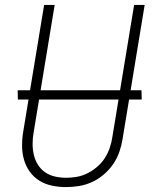

<svg xmlns="http://www.w3.org/2000/svg" viewBox="-20 -755 640 783"><path d="M249 8Q220 8 191.5 2Q163 -4 140 -18.5Q117 -33 101 -55.5Q85 -78 77.5 -105Q70 -132 70 -161.5Q70 -191 75 -220L160 -735H203L117 -214Q113 -191 113 -168Q113 -145 118 -123.5Q123 -102 134.5 -83.5Q146 -65 164 -52.5Q182 -40 204.5 -35Q227 -30 250 -30Q272 -30 294 -34Q316 -38 337 -48.5Q358 -59 376.5 -75Q395 -91 407.5 -110.5Q420 -130 427.5 -152Q435 -174 438 -195L527 -735H570L480 -189Q476 -163 467 -136.5Q458 -110 442 -86.5Q426 -63 404 -44Q382 -25 356 -13Q330 -1 303 3.5Q276 8 249 8ZM558 -349H53L52 -387H557Z"/></svg>

Font: Iosevka Extralight Extended
Style: Italic
Weight: 200
Width: 7
Italic angle: -9°
Monospace: yes
Designer: Belleve Invis
Foundry: Belleve Invis
Version: Version 32.5.0; ttfautohint (v1.8.4)